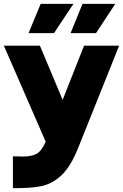

<svg xmlns="http://www.w3.org/2000/svg" viewBox="-28 -779 638 996"><path d="M92 33Q137 33 162.5 18.5Q188 4 209 -44L-8 -542H179L297 -261L408 -542H590L376 -8Q338 86 290.5 130.5Q243 175 187 186.5Q131 198 39 197V32ZM400 -759H570L470 -607H338ZM183 -759H353L252 -607H120Z"/></svg>

Font: Chess Sans ExtraBold
Style: Regular
Weight: 800
Designer: Wolf Bōese
Foundry: Wolf Bōese
Version: Version 7.223